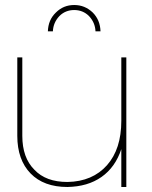

<svg xmlns="http://www.w3.org/2000/svg" viewBox="-20 -746 606 766"><path d="M484 -517H464V-264C464 -189 445 -130 407 -87C369 -44 316 -21 249 -20C192 -20 148 -36 117 -69C85 -101 69 -146 69 -204V-517H49V-204C49 -140 67 -90 102 -54C137 -18 186 0 249 0C303 -1 348 -14 385 -40C422 -66 448 -103 464 -151V0H484ZM171 -621H191C192 -645 201 -665 217 -682C233 -698 253 -706 276 -706C299 -706 319 -698 335 -682C351 -665 360 -645 361 -621H381C380 -651 370 -676 350 -696C329 -716 305 -726 276 -726C247 -726 223 -716 203 -696C182 -676 172 -651 171 -621Z"/></svg>

Font: Argentum Sans Thin
Style: Regular
Weight: 250
Designer: Julieta Ulanovsky
Foundry: Julieta Ulanovsky
Version: Version 5.001;February 15, 2019;FontCreator 11.5.0.2425 64-b